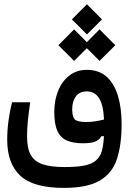

<svg xmlns="http://www.w3.org/2000/svg" viewBox="-20 -686 626 922"><path d="M286.1 216.3Q140.1 216.3 77.4 157.7Q14.6 99.1 14.6 -14.6Q14.6 -61 21 -107.7Q27.3 -154.3 38.1 -194.8H125Q117.7 -144 113.8 -106.2Q109.9 -68.4 109.9 -30.3Q109.9 25.4 127.4 57.4Q145 89.4 184.6 102.8Q224.1 116.2 289.6 116.2Q348.1 116.2 384.5 109.1Q420.9 102.1 441.4 84Q460.9 67.4 469 39.1Q477.1 10.7 479 -32.2L466.8 -31.7Q456.5 -13.2 436.3 -5.6Q416 2 378.4 2Q333 2 302.2 -10.7Q271.5 -23.4 256.1 -56.2Q240.7 -88.9 240.7 -147.9Q240.7 -205.6 259.8 -251.5Q278.8 -297.4 314 -324Q349.1 -350.6 397 -350.6Q454.6 -350.6 491.5 -317.9Q528.3 -285.2 546.1 -226.6Q564 -168 564 -90.3Q564 9.3 541.5 77.6Q519 146 459.2 181.2Q399.4 216.3 286.1 216.3ZM479.5 -112.3Q476.1 -184.6 454.8 -215.8Q433.6 -247.1 397 -247.1Q362.3 -247.1 344.5 -223.4Q326.7 -199.7 326.7 -161.1Q326.7 -126.5 338.6 -113.3Q350.6 -100.1 394.5 -100.1Q435.5 -100.1 479.5 -112.3ZM458 -393.6 397 -454.6 335.9 -393.6 260.3 -468.8 335.9 -544.9 397 -483.4 458 -544.9 533.7 -468.8ZM397.5 -520.5 325.2 -592.8 397.5 -665.5 469.7 -592.8Z"/></svg>

Font: CaskaydiaMono NF
Style: Regular
Weight: 400
Designer: Aaron Bell
Foundry: Saja Typeworks
Version: Version 2111.001; ttfautohint (v1.8.4);Nerd Fonts 3.1.1